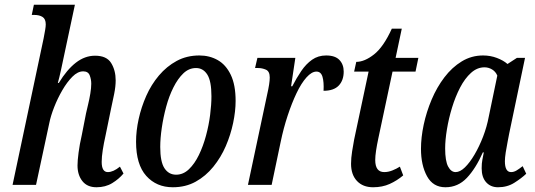

<svg xmlns="http://www.w3.org/2000/svg" viewBox="-20 -780 2258 810"><path d="M387 10Q348 10 327.5 -16Q307 -42 307 -82Q307 -102 311.5 -136.5Q316 -171 325 -210L343 -302Q346 -316 351.5 -338.5Q357 -361 361 -385Q365 -409 365 -427Q365 -445 358.5 -462Q352 -479 331 -479Q308 -479 285.5 -456.5Q263 -434 243 -399.5Q223 -365 208.5 -328Q194 -291 188 -261L132 0H33L164 -618Q168 -639 170.5 -653.5Q173 -668 173 -677Q173 -700 159.5 -708.5Q146 -717 125 -717H114L123 -760H296L254 -563Q245 -520 237.5 -485.5Q230 -451 224 -430H228Q262 -486 300 -515.5Q338 -545 381 -545Q430 -545 449 -514Q468 -483 468 -441Q468 -415 461.5 -383Q455 -351 449 -324L425 -207Q418 -176 413.5 -147Q409 -118 409 -97Q409 -54 435 -54Q458 -54 486 -77L501 -48Q482 -25 453.5 -7.5Q425 10 387 10Z M709 10Q640 10 597 -38Q554 -86 554 -182Q554 -228 565 -278Q576 -328 597 -375.5Q618 -423 650.5 -461.5Q683 -500 725.5 -523Q768 -546 821 -546Q864 -546 898.5 -526.5Q933 -507 953.5 -464.5Q974 -422 974 -354Q974 -311 963.5 -261Q953 -211 932.5 -163.5Q912 -116 880 -76.5Q848 -37 805.5 -13.5Q763 10 709 10ZM723 -43Q753 -43 777 -66Q801 -89 819 -126Q837 -163 849 -207.5Q861 -252 866.5 -295.5Q872 -339 872 -374Q872 -438 854.5 -465.5Q837 -493 807 -493Q777 -493 753.5 -470.5Q730 -448 711.5 -411Q693 -374 681 -329.5Q669 -285 662.5 -240.5Q656 -196 656 -160Q656 -97 674 -70Q692 -43 723 -43Z M1107 -381Q1118 -429 1118 -453Q1118 -479 1102 -486Q1086 -493 1069 -493H1056L1066 -536H1226L1208 -416H1213Q1231 -451 1251 -480.5Q1271 -510 1296.5 -528Q1322 -546 1356 -546Q1394 -546 1412 -527Q1430 -508 1430 -478Q1430 -441 1409 -419Q1388 -397 1345 -397Q1347 -434 1340.5 -456Q1334 -478 1315 -478Q1295 -478 1273 -453.5Q1251 -429 1231 -387Q1211 -345 1193.5 -292Q1176 -239 1164 -181L1126 0H1026Z M1554 10Q1511 10 1486 -16.5Q1461 -43 1461 -89Q1461 -113 1465.5 -141.5Q1470 -170 1474 -191L1535 -478H1474L1483 -519Q1518 -519 1558 -550.5Q1598 -582 1633 -659H1675L1649 -536H1745L1733 -478H1636L1576 -196Q1570 -168 1566.5 -144.5Q1563 -121 1563 -105Q1563 -54 1601 -54Q1618 -54 1635.5 -61Q1653 -68 1667 -77L1681 -40Q1655 -18 1624 -4Q1593 10 1554 10Z M1859 10Q1807 10 1781.5 -36.5Q1756 -83 1756 -152Q1756 -200 1767.5 -254Q1779 -308 1801 -360Q1823 -412 1855 -454Q1887 -496 1928 -521Q1969 -546 2018 -546Q2049 -546 2076.5 -535.5Q2104 -525 2121 -510L2161 -536H2195L2128 -216Q2126 -204 2121.5 -182Q2117 -160 2113.5 -137Q2110 -114 2110 -100Q2110 -54 2136 -54Q2148 -54 2159.5 -61Q2171 -68 2185 -79L2200 -47Q2180 -28 2150 -9Q2120 10 2081 10Q2050 10 2031 -11Q2012 -32 2012 -70Q2012 -91 2015 -106Q2018 -121 2021 -137H2017Q1987 -69 1949.5 -29.5Q1912 10 1859 10ZM1902 -54Q1921 -54 1941.5 -74Q1962 -94 1982 -128Q2002 -162 2018 -203.5Q2034 -245 2042 -288L2078 -461Q2071 -478 2056 -487Q2041 -496 2024 -496Q1993 -496 1967 -472.5Q1941 -449 1921 -410.5Q1901 -372 1887 -326Q1873 -280 1865.5 -234.5Q1858 -189 1858 -154Q1858 -101 1870.5 -77.5Q1883 -54 1902 -54Z"/></svg>

Font: Noto Serif ExtraCondensed Medium
Style: Italic
Weight: 500
Width: 2
Italic angle: -12°
Designer: Monotype Design Team
Foundry: Monotype Imaging Inc.
Version: Version 2.013; ttfautohint (v1.8.4.7-5d5b)